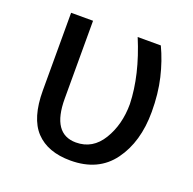

<svg xmlns="http://www.w3.org/2000/svg" viewBox="-101 -631 748 744"><g transform="rotate(20 272.5 -258.5)"><path d="M263 10.5Q169 10.5 119.5 -42Q70 -94.5 70 -208.5V-528.5H160.5V-207.5Q160.5 -62.5 259 -62.5Q328 -62.5 366.5 -125.8Q405 -189 405 -274Q401.5 -392 344.5 -528.5H440Q465.5 -474.5 480.2 -412Q495 -349.5 495 -274Q495 -150.5 436.2 -70Q377.5 10.5 263 10.5Z"/></g></svg>

Font: Roberto Sans
Style: Regular
Weight: 400
Designer: Google (font) & Cristiano Sobral (main changes)
Version: Version 1.500; ttfautohint (v1.8.4.7-5d5b-dirty)